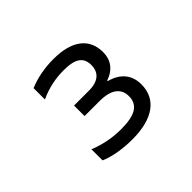

<svg xmlns="http://www.w3.org/2000/svg" viewBox="-98 -826 671 671"><g transform="rotate(-45 237.5 -490.0)"><path d="M237 -469C276 -469 319 -456 319 -409C319 -365 287 -346 218 -346C179 -346 136 -353 95 -370V-315C129 -300 176 -293 221 -293C322 -293 379 -334 379 -407C379 -452 354 -485 304 -498V-501C345 -515 364 -544 364 -581C364 -649 315 -687 224 -687C180 -687 138 -679 103 -664V-608C144 -627 184 -634 221 -634C279 -634 303 -617 303 -578C303 -543 281 -521 234 -521H160V-469Z"/></g></svg>

Font: LT Wave Text Light
Style: Regular
Weight: 300
Designer: Daniel Lyons
Version: Version 2.5 (Glyphs App)